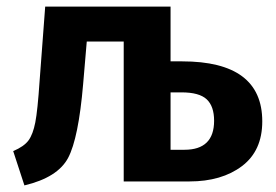

<svg xmlns="http://www.w3.org/2000/svg" viewBox="-20 -550 836 582"><path d="M497 -96H539Q629 -96 629 -184Q629 -228 606.5 -249Q584 -270 530 -270H497ZM497 -364H532Q775 -364 775 -182Q775 -93 713.5 -46.5Q652 0 554 0H355V-424H243L232 -295Q218 -131 186.5 -71.5Q155 -12 54 12L20 -92Q53 -106 66.5 -124.5Q80 -143 87 -179Q94 -215 100 -304L117 -530H497Z"/></svg>

Font: FiraSans
Style: Regular
Weight: 600
Designer: Carrois Corporate & Edenspiekermann AG
Foundry: Carrois Corporate GbR & Edenspiekermann AG
Version: Version 3.106;PS 003.106;hotconv 1.0.70;makeotf.lib2.5.58329